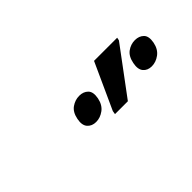

<svg xmlns="http://www.w3.org/2000/svg" viewBox="4 -1002 622 622"><g transform="rotate(-45 315.0 -691.0)"><path d="M317 -606 319 -618 391 -776H497L495 -766L376 -606ZM256 -631Q237 -631 226 -643.5Q215 -656 220 -681Q225 -707 241.5 -718.5Q258 -730 277 -730Q296 -730 307.5 -718.5Q319 -707 314 -681Q309 -656 292 -643.5Q275 -631 256 -631ZM511 -631Q492 -631 481.5 -643.5Q471 -656 476 -681Q481 -707 497 -718.5Q513 -730 532 -730Q551 -730 562.5 -718.5Q574 -707 569 -681Q564 -656 547 -643.5Q530 -631 511 -631Z"/></g></svg>

Font: Noto Sans
Style: Italic
Weight: 400
Italic angle: -12°
Designer: Monotype Design Team
Foundry: Monotype Imaging Inc.
Version: Version 2.013; ttfautohint (v1.8.4.7-5d5b)